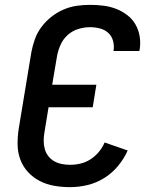

<svg xmlns="http://www.w3.org/2000/svg" viewBox="-20 -763 640 791"><path d="M268 8Q235 8 203.5 2.5Q172 -3 144.5 -17Q117 -31 96 -53.5Q75 -76 64 -105Q53 -134 52.5 -166.5Q52 -199 57 -232L109 -547Q114 -574 123.5 -601Q133 -628 150.5 -651.5Q168 -675 191.5 -693.5Q215 -712 241.5 -723.5Q268 -735 295.5 -739Q323 -743 351 -743Q379 -743 406.5 -739.5Q434 -736 458.5 -726.5Q483 -717 504 -701Q525 -685 538 -662.5Q551 -640 555.5 -612.5Q560 -585 555 -557Q555 -556 554.5 -555Q554 -554 554 -553H447Q447 -554 447.5 -554.5Q448 -555 448 -555Q451 -576 445.5 -595.5Q440 -615 425.5 -628Q411 -641 391 -646Q371 -651 351 -651Q327 -651 302.5 -643.5Q278 -636 259 -619Q240 -602 229.5 -578.5Q219 -555 215 -532L195 -414H377L362 -321H180L163 -217Q160 -200 160 -182.5Q160 -165 164.5 -149Q169 -133 179 -120Q189 -107 203 -99Q217 -91 234 -87.5Q251 -84 268 -84Q290 -84 311.5 -89Q333 -94 352.5 -106.5Q372 -119 387 -137Q402 -155 411 -176L506 -143Q491 -109 466 -79Q441 -49 408.5 -29Q376 -9 340 -0.5Q304 8 268 8Z"/></svg>

Font: Iosevka SS04 Semibold Extended
Style: Italic
Weight: 600
Width: 7
Italic angle: -9°
Monospace: yes
Designer: Belleve Invis
Foundry: Belleve Invis
Version: Version 19.0.0; ttfautohint (v1.8.4)